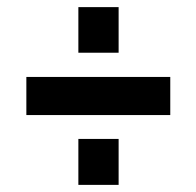

<svg xmlns="http://www.w3.org/2000/svg" viewBox="-20 -567 551 539"><path d="M313 -547H200V-419H313ZM458 -351H54V-244H458ZM313 -177H200V-48H313Z"/></svg>

Font: RT Raleway Bold
Style: Regular
Weight: 400
Designer: Matt McInerney, Pablo Impallari, Rodrigo Fuenzalida — Edited by Milan Moffatt in April 2016
Foundry: Matt McInerney, Pablo Impallari, Rodrigo Fuenzalida — Edited by Milan Moffatt in April 2016
Version: Version 3.001